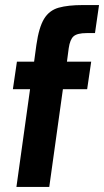

<svg xmlns="http://www.w3.org/2000/svg" viewBox="-20 -740 412 760"><path d="M45 0 99 -387H31L47 -496H115L124 -562Q134 -632 154.5 -665.5Q175 -699 212 -709.5Q249 -720 309 -720H372L356 -609H323Q286 -609 271.5 -596.5Q257 -584 252 -549L245 -496H341L325 -387H229L175 0Z"/></svg>

Font: Host Grotesk
Style: Bold Italic
Weight: 700
Italic angle: -8°
Designer: Doğukan Karapınar
Foundry: Element Type
Version: Version 1.003; ttfautohint (v1.8.4.7-5d5b)